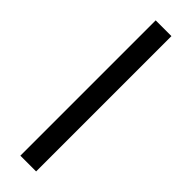

<svg xmlns="http://www.w3.org/2000/svg" viewBox="-311 -813 931 931"><g transform="rotate(45 154.0 -348.0)"><path d="M208 -812V116H100V-812Z"/></g></svg>

Font: Amiko SemiBold
Style: Regular
Weight: 600
Designer: Pablo Impallari, Rodrigo Fuenzalida, Andres Torresi
Foundry: Impallari Type
Version: Version 1.001; ttfautohint (v1.3)